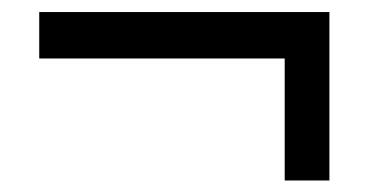

<svg xmlns="http://www.w3.org/2000/svg" viewBox="-20 -411 624 325"><path d="M461.9 -105.5V-312H46.4V-390.6H537.6V-105.5Z"/></svg>

Font: Alte DIN 1451 Mittelschrift
Style: Regular
Weight: 400
Designer: Peter Wiegel
Foundry: Peter Wiegel
Version: Version 1.002 September 20, 2019